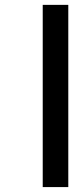

<svg xmlns="http://www.w3.org/2000/svg" viewBox="-20 -761 340 781"><path d="M153.8 -741.2H257.8V0H153.8Z"/></svg>

Font: PoppinsZ Medium
Style: Regular
Weight: 500
Designer: Ninad Kale (Devanagari), Jonny Pinhorn (Latin)
Foundry: Indian Type Foundry
Version: Version 3.002;FEAKit 1.0